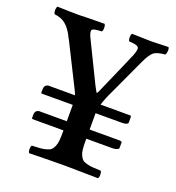

<svg xmlns="http://www.w3.org/2000/svg" viewBox="-114 -694 720 787"><g transform="rotate(20 246.0 -300.0)"><path d="M440.9 -169.9V-143.1Q439 -139.2 430.9 -136.5Q422.9 -133.8 415 -133.8H299.8V-125Q299.8 -102.5 301.3 -88.1Q302.7 -73.7 307.6 -63Q312.5 -52.2 318.4 -46.6Q324.2 -41 337.4 -37.4Q350.6 -33.7 363.5 -32.7Q376.5 -31.7 399.9 -30.8Q404.3 -26.4 404.3 -14.4Q404.3 -2.4 399.9 2Q304.2 0 266.1 0H248Q197.8 0 100.1 2Q95.7 -2.4 95.7 -14.4Q95.7 -26.4 100.1 -30.8Q123.5 -31.7 136.5 -32.7Q149.4 -33.7 162.6 -37.4Q175.8 -41 181.6 -46.6Q187.5 -52.2 192.4 -63Q197.3 -73.7 198.7 -88.1Q200.2 -102.5 200.2 -125V-133.8H70.8Q69.3 -133.8 66.4 -134.3Q63.5 -134.8 62 -134.8V-143.1V-151.9Q62 -169.9 78.1 -173.8H200.2V-245.1H70.8Q64.9 -245.1 62 -246.1V-253.9V-262.2Q62 -281.2 78.1 -285.2H195.8Q191.9 -295.9 175.8 -327.1L94.2 -490.2Q93.3 -492.2 90.1 -497.3Q86.9 -502.4 85.9 -505.9Q70.3 -535.6 51.5 -550.8Q32.7 -565.9 3.9 -568.8Q-0.5 -573.2 -0.5 -585.4Q-0.5 -597.7 3.9 -602.1Q61.5 -600.1 100.1 -600.1Q117.7 -600.1 132.8 -601.1Q145.5 -601.1 171.4 -601.6Q197.3 -602.1 209 -602.1Q213.4 -597.7 213.4 -585.4Q213.4 -573.2 209 -568.8Q175.8 -567.9 168.9 -561.5Q162.1 -555.2 172.9 -530.8L261.2 -350.1Q265.1 -342.3 274.9 -325.2Q277.8 -325.2 280.8 -331.1L349.1 -486.8Q350.6 -491.2 352.1 -494.1Q368.2 -528.8 370.1 -541Q375 -556.6 366 -562Q356.9 -567.4 329.1 -568.8Q324.7 -573.2 324.7 -585.4Q324.7 -597.7 329.1 -602.1Q390.6 -600.1 407.2 -600.1H418.9Q428.2 -600.1 487.8 -602.1Q492.2 -597.7 491.2 -585.4Q490.2 -573.2 485.8 -568.8Q451.7 -565.9 437.7 -555.4Q423.8 -544.9 407.2 -509.8Q405.3 -505.9 401.6 -497.8Q397.9 -489.7 396 -485.8L335 -354Q315.4 -314 307.1 -285.2H431.2Q437 -285.2 439.9 -284.2Q439.9 -283.2 440.4 -280.3Q440.9 -277.3 440.9 -275.9V-253.9Q436.5 -245.1 415 -245.1H299.8V-173.8H431.2Q438.5 -173.8 440.9 -169.9Z"/></g></svg>

Font: Common Serif Medium
Style: Regular
Weight: 500
Designer: Philipp H. Poll, Khaled Hosny
Foundry: Stefan Peev, Context Ltd.
Version: Version 1.026